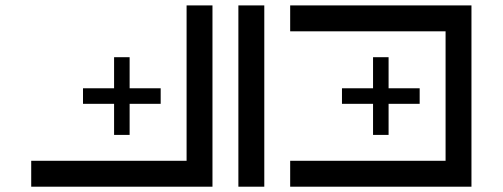

<svg xmlns="http://www.w3.org/2000/svg" viewBox="-20 -704 1895 724"><path d="M97.7 0V-97.7H683.6V-683.6H781.2V0ZM468.8 -312.5V-195.3H410.2V-312.5H293V-371.1H410.2V-488.3H468.8V-371.1H585.9V-312.5ZM878.9 -683.6H976.6V0H878.9ZM1074.2 0V-97.7H1660.2V-585.9H1074.2V-683.6H1757.8V0ZM1445.3 -312.5V-195.3H1386.7V-312.5H1269.5V-371.1H1386.7V-488.3H1445.3V-371.1H1562.5V-312.5Z"/></svg>

Font: BabelStone Pigpen
Style: Regular
Weight: 400
Designer: Andrew West
Foundry: BabelStone
Version: Version 1.02 November 6, 2013